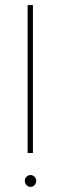

<svg xmlns="http://www.w3.org/2000/svg" viewBox="-20 -770 241 758"><path d="M123 -56Q123 -66 116 -72.5Q109 -79 100 -79Q92 -79 85 -72.5Q78 -66 78 -56Q78 -46 85 -39Q92 -32 100 -32Q109 -32 116 -39Q123 -46 123 -56ZM110 -166V-750H89V-166Z"/></svg>

Font: Josefin Slab Thin ExtraLight
Style: Regular
Weight: 250
Version: Version 2.000